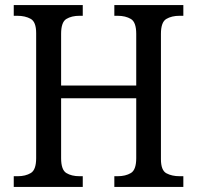

<svg xmlns="http://www.w3.org/2000/svg" viewBox="-20 -734 774 754"><path d="M34 0V-42H50Q80 -42 101 -54.5Q122 -67 122 -113V-604Q122 -648 100.5 -660Q79 -672 48 -672H34V-714H305V-672H292Q261 -672 240.5 -659.5Q220 -647 220 -601V-398H515V-601Q515 -647 494 -659.5Q473 -672 442 -672H429V-714H700V-672H685Q654 -672 633 -659.5Q612 -647 612 -601V-109Q612 -65 633.5 -53.5Q655 -42 685 -42H700V0H429V-42H442Q473 -42 494 -54.5Q515 -67 515 -113V-348H220V-113Q220 -67 240.5 -54.5Q261 -42 292 -42H305V0Z"/></svg>

Font: Noto Serif SemiCondensed
Style: Regular
Weight: 400
Width: 4
Designer: Monotype Design Team
Foundry: Monotype Imaging Inc.
Version: Version 2.013